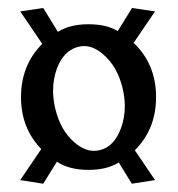

<svg xmlns="http://www.w3.org/2000/svg" viewBox="-20 -438 433 468"><path d="M301.3 9.8 269.5 -42Q240.7 -23.9 195.8 -23.9Q148.4 -23.9 118.7 -43.9L85.4 9.8L29.3 1L80.6 -74.7Q31.2 -125.5 31.2 -201.2Q31.2 -279.3 83 -331.1L29.3 -410.2L85.4 -418.5L121.1 -360.4Q150.4 -378.9 195.8 -378.9Q239.3 -378.9 267.1 -362.3L301.8 -418.5L357.9 -410.2Q329.1 -368.2 305.7 -333.5Q360.4 -281.7 360.4 -201.2Q360.4 -123 308.6 -71.8Q330.6 -39.1 357.9 1ZM209 -70.3Q217.3 -70.3 226.1 -72.8Q258.8 -82 274.9 -125.5Q284.2 -150.9 284.2 -179.2Q284.2 -200.7 278.8 -223.1Q266.1 -275.9 231.9 -305.2Q208.5 -325.7 185.1 -325.7Q176.8 -325.7 168.5 -323.2Q134.8 -313.5 118.7 -271Q109.4 -245.1 109.4 -216.8Q109.4 -195.3 114.7 -173.3Q127.4 -120.1 161.1 -91.3Q185.1 -70.3 209 -70.3Z"/></svg>

Font: Quaaykop
Style: Medium
Weight: 500
Designer: Tup Wanders
Foundry: Free font, DO NOT SELL
Version: Version 1.00;July 31, 2023;FontCreator 11.5.0.2430 64-bit